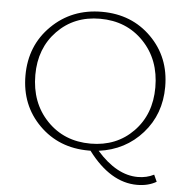

<svg xmlns="http://www.w3.org/2000/svg" viewBox="-56 -719 903 923"><g transform="rotate(5 396.0 -257.0)"><path d="M639 112Q682 112 717 94L732 127Q693 150 639 150Q510 150 402 6H393Q249 6 154 -89Q59 -184 59 -327Q59 -472 156.5 -568Q254 -664 399 -664Q543 -664 638 -569Q733 -474 733 -331Q733 -199 651 -106.5Q569 -14 441 3Q537 112 639 112ZM106 -334Q106 -200 188.5 -114Q271 -28 399 -28Q524 -28 605 -111Q686 -194 686 -324Q686 -458 603.5 -544Q521 -630 393 -630Q268 -630 187 -546.5Q106 -463 106 -334Z"/></g></svg>

Font: EauTestText Light
Style: Regular
Weight: 300
Designer: Christian Thalmann (Catharsis Fonts)
Version: Version 0.001;PS 000.001;hotconv 1.0.88;makeotf.lib2.5.64775